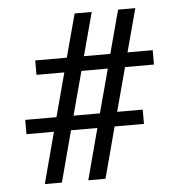

<svg xmlns="http://www.w3.org/2000/svg" viewBox="-47 -650 649 694"><g transform="rotate(-5 277.5 -302.5)"><path d="M87.9 0 137.2 -185.5H37.6V-237.3H150.9L193.4 -396H92.3V-448.2H207L249 -605H311L269 -448.2H364.7L406.7 -605H469.2L427.2 -448.2H518.6V-396H413.6L371.1 -237.3H463.9V-185.5H357.4L308.1 0H245.6L294.9 -185.5H199.2L149.9 0ZM212.9 -237.3H308.6L351.1 -396H255.4Z"/></g></svg>

Font: Elstob 6pt Medium
Style: Regular
Weight: 500
Designer: Peter S. Baker
Version: Version 1.015